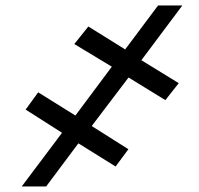

<svg xmlns="http://www.w3.org/2000/svg" viewBox="-20 -675 720 695"><path d="M445.3 -394.5 312 -218.8 444.8 -134.8 398.4 -72.3 263.7 -156.2 147 0H58.6L204.6 -194.3L72.8 -278.3L118.2 -340.8L252.9 -256.8L384.8 -433.6L249 -515.6L299.8 -579.1L433.1 -496.1L552.2 -655.3H640.1L491.7 -457L627 -374L578.6 -312.5Z"/></svg>

Font: Inter 17pt ExtraBold
Style: Italic
Weight: 800
Italic angle: -9.3988°
Version: Version 4.001;git-66647c0bb